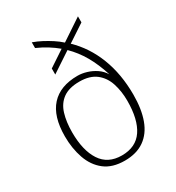

<svg xmlns="http://www.w3.org/2000/svg" viewBox="-184 -872 909 993"><g transform="rotate(-30 270.5 -375.5)"><path d="M270 10Q196 10 150.5 -25.5Q105 -61 84 -121.5Q63 -182 63 -254Q63 -373 117.5 -433Q172 -493 276 -493Q302 -493 330 -484.5Q358 -476 382.5 -459.5Q407 -443 423 -417Q401 -487 370.5 -540Q340 -593 298 -634L180 -556V-592L275 -655Q250 -676 221 -694Q192 -712 158 -727V-761Q186 -751 211.5 -737.5Q237 -724 261 -708.5Q285 -693 306 -674L432 -758V-722L329 -654Q401 -585 439.5 -486Q478 -387 478 -264Q478 -178 455.5 -116.5Q433 -55 386.5 -22.5Q340 10 270 10ZM270 -21Q354 -21 394.5 -81Q435 -141 435 -253Q435 -309 419.5 -357Q404 -405 367.5 -433.5Q331 -462 269 -462Q207 -462 171 -436Q135 -410 120.5 -362.5Q106 -315 106 -253Q106 -145 146.5 -83Q187 -21 270 -21Z"/></g></svg>

Font: Noto Serif Bengali ExtraLight
Style: Regular
Weight: 250
Version: Version 2.003